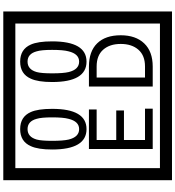

<svg xmlns="http://www.w3.org/2000/svg" viewBox="32 -1032 1090 1195"><g transform="rotate(-90 577.5 -435.0)"><path d="M1103 90H53V-960H1103ZM1028 15V-885H128V15ZM497 -656Q497 -442 371 -442Q244 -442 244 -656Q244 -744 265 -789Q294 -855 371 -855Q448 -855 477 -789Q497 -745 497 -656ZM444 -656Q444 -723 435 -752Q420 -809 371 -809Q322 -809 306 -752Q298 -723 298 -656Q298 -587 306 -553Q322 -488 371 -488Q419 -488 435 -554Q444 -587 444 -656ZM917 -656Q917 -442 791 -442Q664 -442 664 -656Q664 -744 685 -789Q714 -855 791 -855Q868 -855 897 -789Q917 -745 917 -656ZM864 -656Q864 -723 855 -752Q840 -809 791 -809Q742 -809 726 -752Q718 -723 718 -656Q718 -587 726 -553Q742 -488 791 -488Q839 -488 855 -554Q864 -587 864 -656ZM498 -30H247V-427H493V-379H303V-257H487V-209H303V-78H498ZM955 -229Q955 -136 904.5 -83Q854 -30 760 -30H636V-427H760Q855 -427 905 -375.5Q955 -324 955 -229ZM901 -229Q901 -298 865 -338.5Q829 -379 761 -379H692V-78H761Q829 -78 865 -119Q901 -160 901 -229Z"/></g></svg>

Font: Unicode BMP Fallback SIL
Style: Regular
Weight: 400
Foundry: NRSI, SIL International
Version: Version 5.1 Based on Unicode 5.1